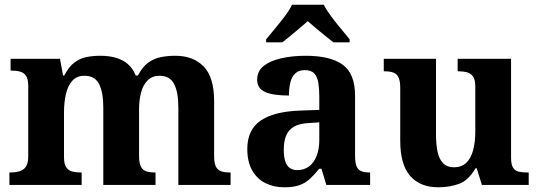

<svg xmlns="http://www.w3.org/2000/svg" viewBox="-20 -786 2292 816"><path d="M20 0V-53H22Q45 -53 62.5 -58Q80 -63 90 -77.5Q100 -92 100 -122V-421Q100 -449 91 -463Q82 -477 66 -481.5Q50 -486 28 -486H25V-536H235L248 -465H253Q273 -503 296.5 -520.5Q320 -538 347.5 -543.5Q375 -549 406 -549Q443 -549 472.5 -540.5Q502 -532 523.5 -513.5Q545 -495 557 -465H566Q586 -503 611 -520.5Q636 -538 665 -543.5Q694 -549 725 -549Q802 -549 846 -503Q890 -457 890 -356V-124Q890 -93 897.5 -78Q905 -63 920 -58Q935 -53 957 -53H960V0H738V-329Q738 -394 720 -429Q702 -464 658 -464Q627 -464 607.5 -444.5Q588 -425 579.5 -392.5Q571 -360 571 -321V-124Q571 -94 578.5 -78.5Q586 -63 601 -58Q616 -53 638 -53H641V0H419V-329Q419 -394 401 -429Q383 -464 339 -464Q306 -464 287 -442.5Q268 -421 260 -385.5Q252 -350 252 -309V-118Q252 -90 261 -76Q270 -62 286 -57.5Q302 -53 324 -53H327V0Z M1188 10Q1144 10 1108.5 -7.5Q1073 -25 1052 -61.5Q1031 -98 1031 -153Q1031 -234 1087 -273Q1143 -312 1255 -316L1337 -319V-374Q1337 -408 1333 -433.5Q1329 -459 1316 -473.5Q1303 -488 1275 -488Q1250 -488 1235 -474Q1220 -460 1214 -435.5Q1208 -411 1208 -380Q1141 -380 1107 -395Q1073 -410 1073 -447Q1073 -484 1101 -506Q1129 -528 1176 -538.5Q1223 -549 1279 -549Q1384 -549 1436.5 -511Q1489 -473 1489 -379V-124Q1489 -97 1494.5 -81.5Q1500 -66 1513.5 -59.5Q1527 -53 1549 -53H1553V0H1367L1346 -69H1337Q1315 -42 1295.5 -24.5Q1276 -7 1251 1.5Q1226 10 1188 10ZM1243 -63Q1272 -63 1293 -78.5Q1314 -94 1325.5 -123Q1337 -152 1337 -191V-266L1292 -263Q1252 -261 1229 -247.5Q1206 -234 1196 -209.5Q1186 -185 1186 -149Q1186 -121 1192 -101.5Q1198 -82 1211 -72.5Q1224 -63 1243 -63ZM1111 -619Q1127 -638 1148.5 -664Q1170 -690 1190.5 -717Q1211 -744 1221 -766H1356Q1367 -744 1387 -717Q1407 -690 1429 -664Q1451 -638 1466 -619V-606H1397Q1383 -617 1363 -633Q1343 -649 1323 -666Q1303 -683 1288 -696Q1273 -683 1253 -666Q1233 -649 1213.5 -633Q1194 -617 1180 -606H1111Z M1843 10Q1765 10 1723 -38.5Q1681 -87 1681 -188V-412Q1681 -441 1674 -456.5Q1667 -472 1652 -477.5Q1637 -483 1613 -483H1611V-536H1833V-216Q1833 -173 1839.5 -141.5Q1846 -110 1863 -92.5Q1880 -75 1909 -75Q1941 -75 1961 -93.5Q1981 -112 1990.5 -146.5Q2000 -181 2000 -227V-419Q2000 -448 1990 -461.5Q1980 -475 1964 -479Q1948 -483 1928 -483H1925V-536H2152V-116Q2152 -87 2160.5 -73.5Q2169 -60 2184.5 -56.5Q2200 -53 2219 -53H2227V0H2028L2006 -71H2001Q1971 -19 1930.5 -4.5Q1890 10 1843 10Z"/></svg>

Font: Noto Serif Kannada
Style: Bold
Weight: 700
Version: Version 2.003